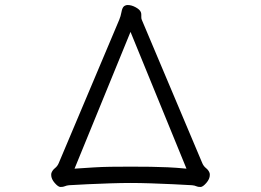

<svg xmlns="http://www.w3.org/2000/svg" viewBox="-20 -732 1040 765"><path d="M455 -653Q461 -667 464 -684Q467 -701 474 -707Q481 -712 489 -712Q504 -712 520.5 -703Q537 -694 541 -684Q543 -680 543 -673V-664Q543 -657 545 -653L786 -82Q791 -70 801 -62Q811 -54 815 -43Q816 -40 816 -35Q816 -19 802 -3Q788 13 779 13Q768 13 762 10Q756 7 745 6Q713 4 669.5 2Q626 0 581.5 -1.5Q537 -3 500 -3Q465 -3 419 -1.5Q373 0 329.5 2Q286 4 255 6Q245 7 238.5 10Q232 13 221 13Q212 13 198 -3Q184 -19 184 -35Q184 -40 185 -43Q189 -54 199 -62Q209 -70 214 -82ZM500 -605 277 -60Q321 -63 354 -65Q387 -67 421 -67.5Q455 -68 500 -68Q545 -68 579.5 -67.5Q614 -67 648 -65.5Q682 -64 723 -60Z"/></svg>

Font: Moon Stars Kai HW
Style: Regular
Weight: 400
Designer: GuiWonder
Version: Version 1.101